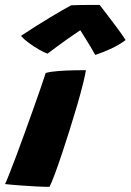

<svg xmlns="http://www.w3.org/2000/svg" viewBox="-56 -740 518 762"><path d="M140.5 1.5Q117.5 1.5 88.8 0Q60 -1.5 28.2 -3.8Q-3.5 -6 -36 -9.5Q-30.5 -20.5 -19 -49.8Q-7.5 -79 8 -120Q23.5 -161 40.2 -207.5Q57 -254 73.5 -300Q90 -346 103.5 -385.2Q117 -424.5 125.5 -450.5Q146.5 -456 177 -458.2Q207.5 -460.5 237.2 -461Q267 -461.5 285 -461.5Q282.5 -444 273.5 -407.8Q264.5 -371.5 250.8 -324.2Q237 -277 221.2 -226.8Q205.5 -176.5 190 -130.2Q174.5 -84 161.5 -49Q148.5 -14 140.5 1.5ZM339.5 -720.5Q353.5 -702.5 372.5 -677.5Q391.5 -652.5 410.5 -627Q429.5 -601.5 442.5 -581Q416 -561 381.8 -545.5Q347.5 -530 322 -522Q313 -538.5 303 -555Q293 -571.5 283.5 -586.8Q274 -602 267.2 -612.8Q260.5 -623.5 258 -627H273.5Q266.5 -622.5 251 -612.2Q235.5 -602 215 -587.5Q194.5 -573 173 -557.2Q151.5 -541.5 132.5 -527Q118.5 -532 98 -543.8Q77.5 -555.5 58 -570Q38.5 -584.5 27 -597.5Q55 -616 84.5 -634.8Q114 -653.5 141.8 -670.2Q169.5 -687 191.8 -699.8Q214 -712.5 226.5 -719Q236 -719.5 258.5 -720Q281 -720.5 304.5 -720.5Q328 -720.5 339.5 -720.5Z"/></svg>

Font: Grandstander Thin ExtraBold
Style: Italic
Weight: 800
Italic angle: -15°
Version: Version 1.200